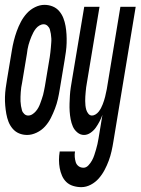

<svg xmlns="http://www.w3.org/2000/svg" viewBox="-42 -548 579 791"><path d="M70 8Q52 8 36.5 1.5Q21 -5 10 -18Q-1 -31 -7 -46.5Q-13 -62 -16 -79Q-19 -96 -20.5 -113.5Q-22 -131 -21.5 -149Q-21 -167 -18.5 -185Q-16 -203 -13 -221L7 -341Q10 -360 15 -380Q20 -400 27 -419.5Q34 -439 44 -458Q54 -477 68.5 -493Q83 -509 102.5 -518.5Q122 -528 141 -528Q159 -528 175 -521.5Q191 -515 202 -502Q213 -489 219 -473.5Q225 -458 228 -441Q231 -424 232 -406.5Q233 -389 232.5 -371Q232 -353 229.5 -335Q227 -317 224 -299L204 -179Q201 -160 196.5 -140Q192 -120 184.5 -100.5Q177 -81 167.5 -62Q158 -43 143.5 -27Q129 -11 109 -1.5Q89 8 70 8ZM74 -72Q83 -72 91 -77Q99 -82 105.5 -89.5Q112 -97 116.5 -105.5Q121 -114 124 -122.5Q127 -131 130 -139.5Q133 -148 135.5 -157Q138 -166 139.5 -175Q141 -184 143 -193L163 -313Q164 -322 165.5 -332Q167 -342 167.5 -351.5Q168 -361 169 -370.5Q170 -380 169.5 -389.5Q169 -399 167.5 -408.5Q166 -418 163.5 -426.5Q161 -435 154 -441.5Q147 -448 138 -448Q129 -448 120.5 -443Q112 -438 106 -430.5Q100 -423 95.5 -414.5Q91 -406 87.5 -397.5Q84 -389 81 -380.5Q78 -372 75.5 -363Q73 -354 71.5 -345Q70 -336 69 -327L49 -207Q47 -198 45.5 -188Q44 -178 43.5 -168.5Q43 -159 42.5 -149.5Q42 -140 42.5 -130.5Q43 -121 44.5 -111.5Q46 -102 48.5 -93.5Q51 -85 58 -78.5Q65 -72 74 -72ZM293 223Q276 223 259.5 218Q243 213 231.5 202Q220 191 213.5 176Q207 161 204 144.5Q201 128 201 111Q201 94 204 76H267Q265 88 266 99Q267 110 270 120Q273 130 281.5 136.5Q290 143 302 143Q313 143 322 133.5Q331 124 337 113Q343 102 346.5 91Q350 80 353.5 68.5Q357 57 359.5 45.5Q362 34 364 22L380 -75Q375 -61 368 -47.5Q361 -34 352.5 -22Q344 -10 331 -1Q318 8 304 8Q289 8 276.5 -2.5Q264 -13 258 -27Q252 -41 249 -57Q246 -73 245 -89Q244 -105 244.5 -121.5Q245 -138 246 -154.5Q247 -171 249.5 -187.5Q252 -204 255 -221L305 -520H368L316 -207Q314 -198 313 -188.5Q312 -179 311 -169.5Q310 -160 309.5 -150.5Q309 -141 309 -132Q309 -123 310 -113.5Q311 -104 313.5 -95.5Q316 -87 322 -79.5Q328 -72 337 -72Q344 -72 351.5 -76.5Q359 -81 364.5 -88Q370 -95 374 -102.5Q378 -110 381 -118Q384 -126 386.5 -133.5Q389 -141 391 -149Q393 -157 394.5 -165Q396 -173 398 -181L454 -520H517L425 36Q422 55 417.5 75Q413 95 406 114Q399 133 389 152Q379 171 365 187Q351 203 332 213Q313 223 293 223Z"/></svg>

Font: Iosevka Term Curly Medium
Style: Italic
Weight: 500
Italic angle: -9°
Designer: Belleve Invis
Foundry: Belleve Invis
Version: Version 32.3.0